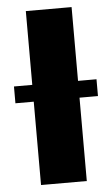

<svg xmlns="http://www.w3.org/2000/svg" viewBox="-53 -764 468 800"><g transform="rotate(-5 181.5 -364.0)"><path d="M277.3 -727.5H85.9V-418.9H9.3V-348.6H85.9V0H277.3V-348.6H354.5V-418.9H277.3Z"/></g></svg>

Font: Raveo Display Display ExtraBold
Style: Regular
Weight: 800
Designer: Jakub Foglar, Rasmus Andersson (Inter)
Foundry: Jakubfoglar.com
Version: Version 1.100;Glyphs 3.2.3 (3260)